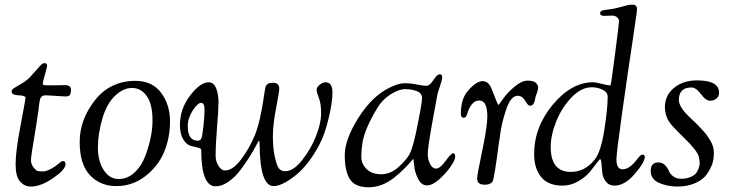

<svg xmlns="http://www.w3.org/2000/svg" viewBox="-20 -777 3090 812"><path d="M256 -369 175 -374Q162 -374 158 -370Q154 -366 152 -363.5Q150 -361 149 -355Q148 -349 147 -345Q146 -341 145 -331Q144 -321 142 -306Q140 -291 132 -240Q111 -117 111 -100Q111 -83 121.5 -69.5Q132 -56 139 -54Q146 -52 161 -52Q176 -52 196 -63Q216 -74 228 -85Q240 -96 246 -96Q257 -96 257 -82Q257 -60 205 -24Q153 12 110 12Q84 12 65 -9Q46 -30 46 -83Q46 -136 67 -247Q88 -358 88 -363Q88 -373 58.5 -374Q29 -375 29 -390Q29 -398 39.5 -404.5Q50 -411 71.5 -423.5Q93 -436 108 -452Q123 -468 134 -481Q145 -494 150 -499Q159 -510 169 -510Q179 -510 179 -498Q179 -492 170 -461.5Q161 -431 161 -424.5Q161 -418 166.5 -417Q172 -416 196 -416L254 -417Q280 -417 280 -399Q280 -381 275 -375Q270 -369 256 -369Z M553 -435Q624 -435 661.5 -384.5Q699 -334 699 -263.5Q699 -193 673.5 -133Q648 -73 594 -31.5Q540 10 472 10Q404 10 360.5 -36Q317 -82 317 -176.5Q317 -271 381.5 -353Q446 -435 553 -435ZM593 -114Q625 -197 625 -267Q625 -337 600.5 -371Q576 -405 538.5 -405Q501 -405 466 -371.5Q431 -338 412.5 -274Q394 -210 394 -153Q394 -96 418.5 -58Q443 -20 481 -20Q519 -20 548.5 -47Q578 -74 593 -114Z M741 -248Q741 -317 784 -373Q827 -429 862 -429Q884 -429 894 -404Q904 -379 904 -345Q904 -311 898 -240Q892 -169 892 -117Q892 -94 904.5 -75Q917 -56 931 -56Q964 -56 999 -102Q1034 -148 1057.5 -204.5Q1081 -261 1098 -381Q1101 -402 1103 -409Q1108 -427 1134.5 -427Q1161 -427 1161 -402Q1161 -388 1147.5 -319Q1134 -250 1134 -201Q1134 -152 1142 -115Q1150 -78 1159 -65.5Q1168 -53 1186 -53Q1221 -53 1258 -100Q1295 -147 1316.5 -201.5Q1338 -256 1338 -297.5Q1338 -339 1328.5 -363Q1319 -387 1319 -397.5Q1319 -408 1332 -418.5Q1345 -429 1357 -429Q1386 -429 1386 -386Q1386 -343 1369.5 -275Q1353 -207 1331 -166Q1286 -80 1229.5 -35Q1173 10 1137 10Q1080 10 1078 -163Q1078 -182 1075 -182Q1074 -182 1063.5 -162Q1053 -142 1035.5 -114Q1018 -86 996.5 -57.5Q975 -29 947 -9Q919 11 892 11Q831 11 831 -144Q831 -149 817 -152.5Q803 -156 786 -160.5Q769 -165 755 -187.5Q741 -210 741 -248ZM774 -243Q774 -182 817 -182Q828 -182 832 -193Q836 -204 840.5 -244.5Q845 -285 845 -313.5Q845 -342 830.5 -342Q816 -342 795 -309.5Q774 -277 774 -243Z M1629 -407Q1666 -425 1691.5 -425Q1717 -425 1743.5 -419.5Q1770 -414 1783.5 -414Q1797 -414 1813 -438.5Q1829 -463 1839.5 -463Q1850 -463 1850 -451Q1850 -439 1841.5 -415Q1833 -391 1831 -383Q1829 -375 1809 -263.5Q1789 -152 1789 -127Q1789 -102 1799 -83Q1809 -64 1825 -64Q1841 -64 1864.5 -96.5Q1888 -129 1896.5 -129Q1905 -129 1905 -114.5Q1905 -100 1885.5 -72Q1866 -44 1837.5 -18.5Q1809 7 1785.5 7Q1762 7 1748 -21Q1734 -49 1731.5 -77Q1729 -105 1728 -105Q1727 -105 1716.5 -92.5Q1706 -80 1688.5 -62.5Q1671 -45 1650 -28Q1597 15 1539 15Q1481 15 1459.5 -19.5Q1438 -54 1438 -120.5Q1438 -187 1496 -279Q1554 -371 1629 -407ZM1513 -174Q1508 -144 1508 -114Q1508 -84 1530.5 -62Q1553 -40 1592.5 -40Q1632 -40 1666.5 -71.5Q1701 -103 1713 -127Q1725 -151 1738 -210Q1765 -340 1765 -361.5Q1765 -383 1743 -391.5Q1721 -400 1694 -400Q1667 -400 1632 -378Q1597 -356 1575 -319Q1523 -233 1513 -174Z M2245 -368Q2240 -330 2223 -330Q2214 -330 2208 -340.5Q2202 -351 2193 -361.5Q2184 -372 2169 -372Q2140 -372 2120 -312Q2100 -252 2094 -199L2089 -166Q2071 -25 2063 -9Q2053 4 2033 4H2028Q1998 4 1998 -22Q1998 -38 2019.5 -140Q2041 -242 2041 -284Q2041 -352 2007 -352Q1989 -352 1977 -337.5Q1965 -323 1959 -304.5Q1953 -286 1949.5 -282.5Q1946 -279 1941 -279Q1929 -279 1929 -296Q1929 -360 1960 -394Q1995 -434 2021 -434Q2047 -434 2060 -399Q2085 -333 2088 -333Q2089 -333 2107 -358.5Q2125 -384 2155.5 -410Q2186 -436 2211.5 -436Q2237 -436 2246.5 -426.5Q2256 -417 2256 -407Q2256 -397 2250.5 -383Q2245 -369 2245 -368Z M2569 -711 2540 -710H2534Q2518 -710 2518 -721Q2518 -729 2526.5 -732Q2535 -735 2553.5 -737Q2572 -739 2583.5 -742Q2595 -745 2607.5 -748Q2620 -751 2624.5 -752.5Q2629 -754 2635 -755.5Q2641 -757 2646 -757H2658Q2665 -757 2669.5 -752Q2674 -747 2674 -740Q2674 -733 2672.5 -722Q2671 -711 2666.5 -680.5Q2662 -650 2656 -608Q2636 -478 2611.5 -303Q2587 -128 2587 -104Q2587 -61 2613 -61Q2644 -61 2678 -108Q2690 -123 2696 -123Q2707 -123 2707 -114Q2707 -91 2664.5 -41.5Q2622 8 2579 8Q2555 8 2542 -9.5Q2529 -27 2527 -48Q2525 -69 2523.5 -86.5Q2522 -104 2518 -104Q2516 -104 2503 -86.5Q2490 -69 2472.5 -48Q2455 -27 2424 -9.5Q2393 8 2359 8Q2298 8 2268.5 -28.5Q2239 -65 2239 -125Q2239 -240 2318 -334.5Q2397 -429 2488 -429Q2501 -429 2524.5 -422.5Q2548 -416 2562 -416Q2564 -416 2581 -547.5Q2598 -679 2598 -688Q2598 -697 2589.5 -704Q2581 -711 2569 -711ZM2309 -156Q2309 -50 2394 -50Q2454 -50 2495 -102Q2521 -134 2535.5 -226Q2550 -318 2550 -368Q2550 -387 2528.5 -397.5Q2507 -408 2483 -408Q2439 -408 2398 -366Q2357 -324 2333 -265Q2309 -206 2309 -156Z M2764 -90Q2781 -90 2792 -79Q2803 -68 2808 -55.5Q2813 -43 2826 -32Q2839 -21 2861.5 -21Q2884 -21 2902 -29Q2920 -37 2927 -49Q2939 -70 2939 -86Q2939 -102 2935 -115.5Q2931 -129 2916.5 -147Q2902 -165 2897 -170Q2865 -202 2845.5 -221.5Q2826 -241 2816.5 -253Q2807 -265 2803 -274Q2792 -299 2792 -324Q2792 -374 2830.5 -405.5Q2869 -437 2928 -437Q3021 -437 3021 -385Q3021 -371 3012 -362Q3000 -351 2982.5 -351Q2965 -351 2944.5 -379Q2924 -407 2904 -407Q2851 -407 2851 -354Q2851 -323 2902 -276Q2929 -251 2931.5 -248Q2934 -245 2948.5 -229.5Q2963 -214 2968.5 -206.5Q2974 -199 2983 -184Q2999 -159 2999 -131Q2999 -103 2992 -83Q2985 -63 2969.5 -40.5Q2954 -18 2921 -3Q2888 12 2845.5 12Q2803 12 2767.5 -3.5Q2732 -19 2732 -54.5Q2732 -90 2764 -90Z"/></svg>

Font: Sorts Mill Goudy
Style: Italic
Weight: 400
Italic angle: -7.40001°
Version: Version 003.101